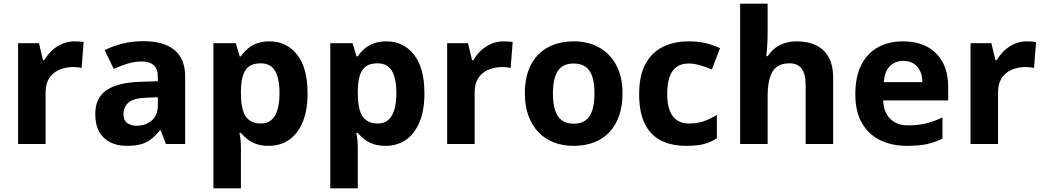

<svg xmlns="http://www.w3.org/2000/svg" viewBox="-20 -780 5653 1040"><path d="M383 -556Q394 -556 409 -555Q424 -554 433 -552L422 -412Q415 -414 401.5 -415.5Q388 -417 378 -417Q349 -417 322 -409.5Q295 -402 273.5 -386Q252 -370 239.5 -343.5Q227 -317 227 -278V0H78V-546H191L213 -454H220Q236 -482 260 -505Q284 -528 315.5 -542Q347 -556 383 -556Z M756 -557Q866 -557 924.5 -509.5Q983 -462 983 -364V0H879L850 -74H846Q823 -45 798.5 -26Q774 -7 742.5 1.5Q711 10 665 10Q617 10 578.5 -8.5Q540 -27 518 -65.5Q496 -104 496 -163Q496 -250 557 -291.5Q618 -333 740 -337L835 -340V-364Q835 -407 812.5 -427Q790 -447 750 -447Q710 -447 672 -435.5Q634 -424 596 -407L547 -508Q591 -531 644.5 -544Q698 -557 756 -557ZM777 -251Q705 -249 677 -225Q649 -201 649 -162Q649 -128 669 -113.5Q689 -99 721 -99Q769 -99 802 -127.5Q835 -156 835 -208V-253Z M1440 -556Q1532 -556 1589 -484.5Q1646 -413 1646 -274Q1646 -181 1619 -117.5Q1592 -54 1545 -22Q1498 10 1436 10Q1397 10 1368.5 0Q1340 -10 1320 -26Q1300 -42 1285 -60H1277Q1281 -41 1283 -20.5Q1285 0 1285 20V240H1136V-546H1257L1278 -475H1285Q1300 -497 1321 -515.5Q1342 -534 1371.5 -545Q1401 -556 1440 -556ZM1392 -437Q1353 -437 1330 -421Q1307 -405 1296.5 -372.5Q1286 -340 1285 -291V-275Q1285 -222 1295 -185.5Q1305 -149 1329 -130Q1353 -111 1394 -111Q1428 -111 1450 -130Q1472 -149 1483 -186Q1494 -223 1494 -276Q1494 -356 1469.5 -396.5Q1445 -437 1392 -437Z M2073 -556Q2165 -556 2222 -484.5Q2279 -413 2279 -274Q2279 -181 2252 -117.5Q2225 -54 2178 -22Q2131 10 2069 10Q2030 10 2001.5 0Q1973 -10 1953 -26Q1933 -42 1918 -60H1910Q1914 -41 1916 -20.5Q1918 0 1918 20V240H1769V-546H1890L1911 -475H1918Q1933 -497 1954 -515.5Q1975 -534 2004.5 -545Q2034 -556 2073 -556ZM2025 -437Q1986 -437 1963 -421Q1940 -405 1929.5 -372.5Q1919 -340 1918 -291V-275Q1918 -222 1928 -185.5Q1938 -149 1962 -130Q1986 -111 2027 -111Q2061 -111 2083 -130Q2105 -149 2116 -186Q2127 -223 2127 -276Q2127 -356 2102.5 -396.5Q2078 -437 2025 -437Z M2707 -556Q2718 -556 2733 -555Q2748 -554 2757 -552L2746 -412Q2739 -414 2725.5 -415.5Q2712 -417 2702 -417Q2673 -417 2646 -409.5Q2619 -402 2597.5 -386Q2576 -370 2563.5 -343.5Q2551 -317 2551 -278V0H2402V-546H2515L2537 -454H2544Q2560 -482 2584 -505Q2608 -528 2639.5 -542Q2671 -556 2707 -556Z M3352 -274Q3352 -205.6 3333.5 -153.1Q3314.9 -100.5 3280.5 -63.7Q3246 -27 3197 -8.5Q3148 10 3086.4 10Q3029.2 10 2980.6 -8.5Q2932 -27 2897 -63.5Q2862 -100 2842.5 -153Q2823 -206 2823 -274.2Q2823 -364.7 2855 -427.3Q2887.1 -489.9 2946.9 -522.9Q3006.7 -556 3089 -556Q3166.4 -556 3225.2 -523Q3284 -490 3318 -427.3Q3352 -364.7 3352 -274ZM2975 -273.8Q2975 -220 2986.5 -183.5Q2998 -147 3023 -128.5Q3048 -110 3088 -110Q3128 -110 3152.5 -128.5Q3177 -147 3188.5 -183.5Q3200 -220 3200 -273.6Q3200 -328 3188.5 -364Q3177 -400 3152 -418Q3127.1 -436 3087.3 -436Q3028 -436 3001.5 -395.5Q2975 -355 2975 -273.8Z M3697 10Q3616 10 3559 -19.5Q3502 -49 3472 -111Q3442 -173 3442 -270Q3442 -370 3476 -433Q3510 -496 3570.5 -526Q3631 -556 3710 -556Q3766 -556 3807.5 -545Q3849 -534 3880 -519L3836 -404Q3801 -418 3770.5 -427Q3740 -436 3710 -436Q3671 -436 3645 -417.5Q3619 -399 3606.5 -362.5Q3594 -326 3594 -271Q3594 -217 3607.5 -181.5Q3621 -146 3647 -128.5Q3673 -111 3710 -111Q3757 -111 3793 -123.5Q3829 -136 3863 -158V-31Q3829 -9 3791.5 0.5Q3754 10 3697 10Z M4138 -605Q4138 -565 4135.5 -528Q4133 -491 4131 -476H4139Q4157 -504 4181 -521.5Q4205 -539 4234.5 -547.5Q4264 -556 4297 -556Q4356 -556 4400 -535Q4444 -514 4468.5 -470.1Q4493 -426.3 4493 -355.9V0H4344V-319Q4344 -378.5 4322.7 -407.7Q4301.5 -437 4256 -437Q4210.9 -437 4185.4 -416.2Q4159.8 -395.4 4148.9 -355.2Q4138 -315 4138 -256.6V0H3989V-760H4138Z M4871 -556Q4947 -556 5001.5 -527Q5056 -498 5086 -443Q5116 -388 5116 -308V-236H4764Q4766 -173 4801.5 -137Q4837 -101 4900 -101Q4953 -101 4996 -111.5Q5039 -122 5085 -144V-29Q5045 -9 5000.5 0.5Q4956 10 4893 10Q4811 10 4748 -20.5Q4685 -51 4649 -113Q4613 -175 4613 -269Q4613 -365 4645.5 -428.5Q4678 -492 4736 -524Q4794 -556 4871 -556ZM4872 -450Q4829 -450 4800.5 -422Q4772 -394 4767 -335H4976Q4976 -368 4964.5 -394Q4953 -420 4930 -435Q4907 -450 4872 -450Z M5542 -556Q5553 -556 5568 -555Q5583 -554 5592 -552L5581 -412Q5574 -414 5560.5 -415.5Q5547 -417 5537 -417Q5508 -417 5481 -409.5Q5454 -402 5432.5 -386Q5411 -370 5398.5 -343.5Q5386 -317 5386 -278V0H5237V-546H5350L5372 -454H5379Q5395 -482 5419 -505Q5443 -528 5474.5 -542Q5506 -556 5542 -556Z"/></svg>

Font: Noto Sans Gujarati
Style: Regular
Weight: 400
Designer: Jelle Bosma - Monotype Design Team, Universal Thirst
Foundry: Monotype Imaging Inc.
Version: Version 2.102